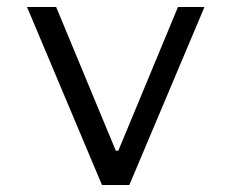

<svg xmlns="http://www.w3.org/2000/svg" viewBox="-20 -527 660 547"><path d="M57 -507 270.5 0H348.5L562.5 -507H487L317 -97.5H310L140 -507Z"/></svg>

Font: Monaspace Neon Light
Style: Regular
Weight: 300
Designer: Riley Cran & the Lettermatic Team
Foundry: Lettermatic
Version: Version 1.200 (Monaspace Neon)